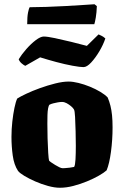

<svg xmlns="http://www.w3.org/2000/svg" viewBox="-20 -884 584 904"><path d="M262 0Q237 0 206 -8.5Q175 -17 145.5 -30Q116 -43 94.5 -56Q73 -69 65 -79Q46 -108 40 -151.5Q34 -195 34 -239Q34 -276 38 -311.5Q42 -347 48 -376Q54 -405 61 -420Q75 -429 103.5 -442.5Q132 -456 168 -469Q204 -482 240 -491Q276 -500 303 -500Q323 -500 349.5 -493.5Q376 -487 403 -476Q430 -465 452.5 -451.5Q475 -438 487 -425Q495 -406 500 -386Q505 -366 507.5 -341.5Q510 -317 510 -284Q510 -226 502.5 -169.5Q495 -113 482 -82Q470 -71 445.5 -57Q421 -43 389.5 -30Q358 -17 325 -8.5Q292 0 262 0ZM275 -92Q277 -92 286.5 -92.5Q296 -93 308 -94.5Q320 -96 329 -98Q334 -106 335.5 -134Q337 -162 337 -198Q337 -228 336 -265.5Q335 -303 333.5 -333Q332 -363 328 -369Q324 -376 314.5 -384Q305 -392 294 -398Q283 -404 272 -404Q263 -404 252 -402Q241 -400 231 -397.5Q221 -395 213 -391Q209 -387 206.5 -374Q204 -361 203.5 -342.5Q203 -324 203 -301Q203 -270 204 -232Q205 -194 207 -164.5Q209 -135 211 -128Q213 -125 221 -119.5Q229 -114 239.5 -107.5Q250 -101 259.5 -96.5Q269 -92 275 -92ZM373 -568Q357 -568 321.5 -574.5Q286 -581 245 -592Q204 -603 169 -614L99 -574Q92 -577 82 -585.5Q72 -594 68 -605Q82 -628 104 -653Q126 -678 148.5 -695Q171 -712 186 -712Q203 -712 238.5 -704.5Q274 -697 315 -687Q356 -677 389 -668L444 -722Q450 -719 458 -715.5Q466 -712 476 -703Q466 -673 447.5 -642Q429 -611 409 -589.5Q389 -568 373 -568ZM108 -770Q108 -805 112 -825Q116 -845 120 -850Q153 -850 197.5 -851.5Q242 -853 288 -855.5Q334 -858 371 -860.5Q408 -863 425 -864L436 -855Q435 -825 431 -801.5Q427 -778 424 -770Z"/></svg>

Font: Texturina Medium 12pt Black
Style: Regular
Weight: 900
Version: Version 1.002